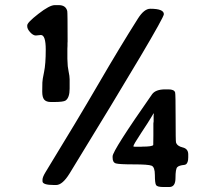

<svg xmlns="http://www.w3.org/2000/svg" viewBox="-20 -709 789 750"><path d="M509.8 -135.7H532.2L534.2 -136.2H536.1Q574.7 -136.2 578.6 -142.6Q579.1 -143.6 579.1 -179.7V-227.1L580.1 -234.4V-256.8L580.6 -262.2V-265.6L580.1 -266.6Q579.6 -266.6 570.6 -250.7Q561.5 -234.9 531.2 -189.2Q501 -143.6 501 -137.7Q501 -135.7 509.8 -135.7ZM179.2 -310.5Q160.2 -310.5 152.3 -320.3Q145 -329.6 145 -350.6Q145 -352.1 145 -353.5Q145.5 -377 145.5 -386.7Q145.5 -396.5 152.1 -427.7Q158.7 -459 158.7 -515.6Q158.7 -572.3 139.6 -572.3L120.1 -570.3Q109.4 -570.3 97.9 -583Q86.4 -595.7 86.4 -606V-609.9Q86.4 -621.1 130.1 -655Q173.8 -689 193.8 -689H209.5Q236.8 -689 242.7 -666Q244.1 -660.6 244.1 -546.4L243.7 -540.5Q243.7 -535.2 243.7 -529.8L243.2 -519V-479.5L243.7 -468.8Q243.7 -450.7 247.8 -430.9Q252 -411.1 252 -399.4V-362.8Q252 -327.6 236.3 -316.4Q228 -310.5 189.9 -310.5ZM566.9 -674.8Q620.1 -674.8 620.1 -653.6Q620.1 -632.3 252 -31.7Q224.1 13.7 199.2 13.7H190.9Q146 13.7 146 -1V-7.3Q146 -17.1 158.2 -37.1Q283.2 -241.2 365.5 -382.8Q447.8 -524.4 518.6 -636.2Q543 -674.8 566.9 -674.8ZM625.5 -359.9H637.7Q660.6 -359.9 664.1 -347.7Q666 -340.8 666 -249.3Q666 -157.7 667.5 -152.8Q671.9 -138.2 693.6 -133.1Q715.3 -127.9 715.3 -106V-94.2Q715.3 -71.8 705.1 -66.4L700.2 -64.9Q679.2 -63 672.4 -55.9Q665.5 -48.8 665.5 -13.7Q665.5 21.5 641.6 21.5H617.7Q594.2 21.5 589.6 13.9Q585 6.3 585 -25.1Q585 -56.6 572 -61.8Q559.1 -66.9 502.4 -66.9Q445.8 -66.9 432.9 -70.6Q419.9 -74.2 419.9 -92.8V-98.6Q419.9 -120.6 573.7 -340.3Q587.4 -359.9 625.5 -359.9Z"/></svg>

Font: Averia Sans Libre
Style: Bold
Weight: 700
Version: Version 1.002